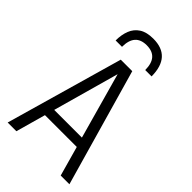

<svg xmlns="http://www.w3.org/2000/svg" viewBox="-302 -1122 1216 1216"><g transform="rotate(45 305.5 -514.0)"><path d="M467 -851H410Q410 -969 306 -969Q202 -969 202 -851H145Q145 -902 160.5 -942Q176 -982 211.5 -1005Q247 -1028 306 -1028Q466 -1028 467 -851ZM582 0H504L448 -200H163L107 0H29L254 -788H357ZM429 -265 305 -709 181 -265Z"/></g></svg>

Font: Tanohe Sans
Style: Regular
Weight: 400
Designer: Village Type and Design LLC & Cristiano Sobral
Foundry: Cooper Hewitt Smithsonian Design Museum
Version: Version 1.00;September 29, 2021;FontCreator 13.0.0.2655 64-b